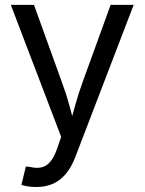

<svg xmlns="http://www.w3.org/2000/svg" viewBox="-20 -561 594 789"><path d="M67.9 198.7 86.4 123 103 125Q127.9 130.9 148.2 127.2Q168.5 123.5 184.8 105.7Q201.2 87.9 213.9 51.8L231.4 1.5L24.4 -541H119.6L234.9 -221.7Q252.9 -173.3 265.6 -125.5Q278.3 -77.6 292 -32.7H261.7Q275.4 -77.6 288.3 -125.5Q301.3 -173.3 318.8 -221.7L434.6 -541H529.3L289.6 84Q273.4 126 250.7 153.3Q228 180.7 197.8 194.1Q167.5 207.5 129.9 207.5Q108.4 207.5 92 204.6Q75.7 201.7 67.9 198.7Z"/></svg>

Font: Inter 17pt
Style: Regular
Weight: 400
Version: Version 4.001;git-66647c0bb